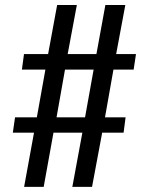

<svg xmlns="http://www.w3.org/2000/svg" viewBox="-20 -744 587 766"><path d="M76.2 1.5 115.7 -214.8H31.2L40 -275.9H127L161.1 -466.3H67.4L75.7 -528.3H171.9L208 -724.1H286.6L250 -528.3H364.7L400.4 -724.1H480L443.4 -528.3H522.5L513.2 -466.3H432.6L398.9 -275.9H481L473.1 -214.8H387.7L347.2 1.5H268.6L308.6 -214.8H193.4L154.3 1.5ZM205.6 -275.9H319.3L353.5 -466.3H239.3Z"/></svg>

Font: Comme
Style: Bold
Weight: 700
Version: Version 1.000;gftools[0.9.27]